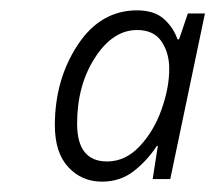

<svg xmlns="http://www.w3.org/2000/svg" viewBox="-20 -742 416 371"><path d="M177 -391Q212 -391 238 -411Q264 -431 283 -460H285L275 -396H309L376 -716H343L326 -666H323Q315 -689 296.5 -705.5Q278 -722 245 -722Q174 -722 130 -655Q86 -588 86 -500Q86 -447 112 -419Q138 -391 177 -391ZM187 -430Q129 -430 129 -503Q129 -577 163.5 -630.5Q198 -684 245 -684Q277 -684 292 -662Q307 -640 307 -609Q307 -572 292 -530Q277 -488 249.5 -459Q222 -430 187 -430Z"/></svg>

Font: Noto Sans UI Light
Style: Italic
Weight: 300
Italic angle: -12°
Designer: Monotype Design Team
Foundry: Monotype Imaging Inc.
Version: Version 1.901